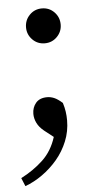

<svg xmlns="http://www.w3.org/2000/svg" viewBox="-52 -526 405 784"><g transform="rotate(-5 150.0 -134.5)"><path d="M150 -350Q120 -350 99.5 -371Q79 -392 79 -421Q79 -451 99.5 -472Q120 -493 150 -493Q180 -493 200.5 -472Q221 -451 221 -421Q221 -392 200.5 -371Q180 -350 150 -350ZM213 -29Q213 16 196.5 56.5Q180 97 152.5 129.5Q125 162 90.5 186.5Q56 211 20 224L6 190Q57 164 96 127.5Q135 91 153 34L116 5Q96 -11 87 -29.5Q78 -48 78 -67Q78 -93 93.5 -111.5Q109 -130 140 -130Q154 -130 168.5 -124Q183 -118 202 -101Q208 -82 210.5 -64.5Q213 -47 213 -29Z"/></g></svg>

Font: Source Serif Pro
Style: Regular
Weight: 400
Designer: Frank Grießhammer
Foundry: Adobe Systems Incorporated
Version: Version 2.000;PS 1.000;hotconv 16.6.51;makeotf.lib2.5.65220